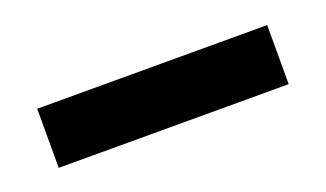

<svg xmlns="http://www.w3.org/2000/svg" viewBox="-29 -727 482 284"><g transform="rotate(-20 212.5 -584.5)"><path d="M31 -631H393V-538H31Z"/></g></svg>

Font: Pridi SemiBold
Style: Regular
Weight: 600
Designer: Katatrad Team
Foundry: CadsonDemak
Version: Version 1.001